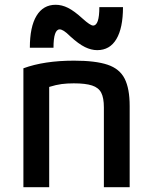

<svg xmlns="http://www.w3.org/2000/svg" viewBox="-20 -784 640 804"><path d="M78 -498Q165 -530 290 -530Q380 -530 430.5 -513Q481 -496 502 -454.5Q523 -413 523 -340V0H415V-334Q415 -374 404 -395.5Q393 -417 365.5 -426Q338 -435 289 -435Q261 -435 238 -432Q215 -429 186 -420V0H78ZM387 -574Q362 -574 335.5 -587Q309 -600 274 -632Q258 -648 247.5 -654.5Q237 -661 230 -661Q204 -661 204 -584H105Q105 -672 133 -718Q161 -764 213 -764Q239 -764 265 -751Q291 -738 326 -706Q358 -677 370 -677Q396 -677 396 -754H495Q495 -667 467.5 -620.5Q440 -574 387 -574Z"/></svg>

Font: M PLUS Code Latin 60 Medium
Style: Regular
Weight: 500
Width: 7
Monospace: yes
Designer: Coji Morishita
Foundry: UNDERFOREST DESIGN
Version: Version 1.005; ttfautohint (v1.8.3)